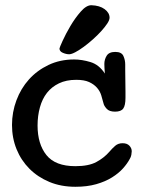

<svg xmlns="http://www.w3.org/2000/svg" viewBox="-20 -710 544 736"><path d="M400 -642Q400 -633 391 -619.5Q382 -606 368 -590.5Q354 -575 336 -559Q318 -543 301 -530.5Q284 -518 269 -510Q254 -502 245 -502Q234 -502 221 -507.5Q208 -513 208 -524Q208 -527 220 -553.5Q232 -580 250 -610.5Q268 -641 289.5 -665.5Q311 -690 330 -690Q362 -689 381 -675Q400 -661 400 -642ZM382 -428Q381 -439 380.5 -449Q380 -459 380 -465Q380 -482 389 -496.5Q398 -511 422 -511Q446 -511 453 -495.5Q460 -480 460 -463Q460 -460 460 -441.5Q460 -423 460.5 -401Q461 -379 461 -359Q461 -339 461 -335Q461 -306 452.5 -294Q444 -282 421 -282Q399 -282 389 -293Q379 -304 377 -313Q373 -329 368 -345Q363 -361 351.5 -374Q340 -387 321.5 -395.5Q303 -404 272 -404Q234 -404 206 -390.5Q178 -377 160 -354Q142 -331 133 -298.5Q124 -266 124 -229Q124 -158 158 -115.5Q192 -73 269 -73Q320 -73 349.5 -89Q379 -105 399 -128Q410 -141 421.5 -151Q433 -161 450 -161Q467 -161 476 -151.5Q485 -142 485 -130Q485 -125 483.5 -116.5Q482 -108 477 -100Q468 -83 451.5 -64.5Q435 -46 409.5 -30Q384 -14 349 -4Q314 6 269 6Q214 6 169.5 -12.5Q125 -31 93 -63Q61 -95 43.5 -138Q26 -181 26 -231Q26 -280 43 -325.5Q60 -371 91 -405.5Q122 -440 166 -461Q210 -482 264 -482Q294 -482 327 -472Q360 -462 382 -428Z"/></svg>

Font: Life Savers ExtraBold
Style: Regular
Weight: 800
Designer: Pablo Impallari, Rodrigo Fuenzalida, Brenda Gallo
Foundry: Pablo Impallari, Rodrigo Fuenzalida, Brenda Gallo
Version: Version 3.001; ttfautohint (v0.95) -l 8 -r 50 -G 200 -x 14 -